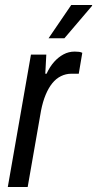

<svg xmlns="http://www.w3.org/2000/svg" viewBox="-20 -743 386 763"><path d="M11 0 103 -526H164L160 -450H165Q178 -478 195 -497Q212 -516 232.5 -527Q253 -538 277 -538Q286 -538 294 -537Q302 -536 307 -533L293 -450H263Q242 -450 222.5 -440.5Q203 -431 188 -412.5Q173 -394 161.5 -366.5Q150 -339 143 -303L90 0ZM173 -591 263 -723H346V-720L236 -591Z"/></svg>

Font: Archivo Condensed
Style: Italic
Weight: 400
Width: 3
Italic angle: -10°
Designer: Hector Gatti
Foundry: Omnibus-Type
Version: Version 2.001